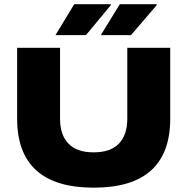

<svg xmlns="http://www.w3.org/2000/svg" viewBox="-20 -865 886 908"><path d="M423 22.5Q242 22.5 151.5 -59.5Q61 -141.5 61 -303.5V-639H264V-304Q264 -226.5 304 -185.5Q344 -144.5 423 -144.5Q502 -144.5 542 -185.5Q582 -226.5 582 -304V-639H785V-303.5Q785 -141.5 695 -59.5Q605 22.5 423 22.5ZM546.5 -845H721V-840.5L599.5 -699H458V-701ZM331 -845H504V-840.5L386.5 -699H243.5V-701Z"/></svg>

Font: Anek Latin Expanded ExtraBold
Style: Regular
Weight: 800
Width: 7
Designer: Yesha Goshar
Foundry: Ek Type
Version: Version 1.003